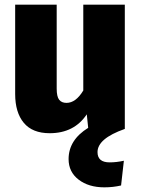

<svg xmlns="http://www.w3.org/2000/svg" viewBox="-20 -553 606 823"><path d="M337 -533H515V0H514Q398 41 398 99Q398 143 450 143Q479 143 511 136L499 242Q465 250 427 250Q360 250 317 217Q274 184 274 129Q274 47 358 -5L352 -63Q298 18 193 18Q119 18 82 -26.5Q45 -71 45 -150V-533H223V-173Q223 -139 233.5 -125.5Q244 -112 265 -112Q305 -112 337 -165Z"/></svg>

Font: FiraGO ExtraBold
Style: Regular
Weight: 800
Designer: bBox Type
Foundry: bBox Type GmbH
Version: Version 1.001;PS 001.001;hotconv 1.0.88;makeotf.lib2.5.64775